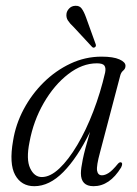

<svg xmlns="http://www.w3.org/2000/svg" viewBox="-20 -633 470 661"><path d="M324.5 -109Q311.5 -61.5 314.2 -45.5Q317 -29.5 331 -29.5Q341.5 -29.5 354 -37.5Q366.5 -45.5 385 -68Q391.5 -76 397 -74Q404 -71 397 -56.5Q357.5 8 302 8Q258.5 8 258.5 -36.5Q258.5 -52.5 265 -84.5Q271.5 -116.5 290 -179Q246.5 -90 198.2 -41Q150 8 98 8Q53.5 8 32.2 -30.5Q11 -69 25 -148.5Q34 -205 61.5 -256.8Q89 -308.5 130.2 -349.2Q171.5 -390 222.5 -414Q273.5 -438 329.5 -438Q370 -438 391.2 -428.5Q412.5 -419 412 -406Q412 -396.5 404.2 -390Q396.5 -383.5 394 -373ZM81.5 -143.5Q69.5 -84 83.8 -53.8Q98 -23.5 124 -23.5Q153 -23.5 184.5 -53.2Q216 -83 246.2 -134Q276.5 -185 301.2 -249.5Q326 -314 342 -383.5Q345 -399 339.5 -407Q334 -415 313.5 -415Q263 -415 214.8 -377.8Q166.5 -340.5 130.8 -278.8Q95 -217 81.5 -143.5ZM276 -573.5 309 -482Q312 -474.5 307.5 -471Q302 -466.5 297 -471.5L233 -540.5Q220.5 -552 213.8 -562.5Q207 -573 209 -586.5Q210.5 -596 218.5 -604.2Q226.5 -612.5 239 -613Q253.5 -614 261.2 -603.5Q269 -593 276 -573.5Z"/></svg>

Font: Fraunces 144pt S050 Light
Style: Italic
Weight: 300
Italic angle: -16°
Version: Version 1.000; ttfautohint (v1.8.3)